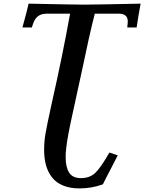

<svg xmlns="http://www.w3.org/2000/svg" viewBox="-20 -753 795 1058"><path d="M633.8 -677.7H502.4Q474.1 -569.3 426.3 -338.9Q418 -301.8 407 -251Q396 -200.2 390.4 -174.1Q384.8 -147.9 376.7 -111.6Q368.7 -75.2 365 -56.6Q361.3 -38.1 356.4 -12.7Q351.6 12.7 349.6 26.9Q347.7 41 345.5 58.1Q343.3 75.2 342.5 88.1Q341.8 101.1 341.8 113.8Q341.8 168.5 361.1 198.5Q380.4 228.5 425.8 228.5Q474.1 228.5 504.4 200.2Q534.7 171.9 583 87.4L628.9 103Q613.8 132.8 595.2 168.5Q576.7 204.1 564.9 226.8Q553.2 249.5 546.9 262.7Q485.4 285.2 417.5 285.2Q365.7 285.2 327.4 269.3Q289.1 253.4 266.6 224.4Q244.1 195.3 233.6 157.7Q223.1 120.1 223.1 72.8Q223.1 27.8 230.5 -15.6Q237.8 -59.1 265.1 -183.6Q323.2 -439.5 366.2 -677.7H239.3Q208 -677.7 189.9 -664.1Q171.9 -650.4 162.1 -621.6L155.3 -601.6H103.5Q130.4 -698.2 137.7 -732.9Q391.6 -727.5 443.4 -727.5Q500 -727.5 754.9 -732.9Q741.7 -663.1 732.9 -601.6H681.2L683.6 -625.5Q684.1 -629.4 684.1 -635.3Q684.1 -677.7 633.8 -677.7Z"/></svg>

Font: Flanker
Style: Bold Italic
Weight: 700
Italic angle: -12°
Designer: Flanker
Version: Version 2.000